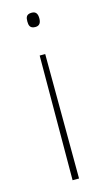

<svg xmlns="http://www.w3.org/2000/svg" viewBox="-114 -670 451 804"><g transform="rotate(-15 111.5 -268.0)"><path d="M137 -598C137 -615 132 -629 112 -629C88 -629 85 -615 85 -598C85 -582 88 -567 112 -567C132 -567 137 -582 137 -598ZM98 -447 96 93H124L122 -447Z"/></g></svg>

Font: Noto Sans Telugu UI Thin
Style: Regular
Weight: 100
Designer: Jelle Bosma - Monotype Design Team
Foundry: Monotype Imaging Inc.
Version: Version 2.005